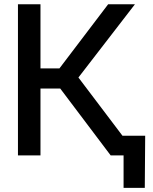

<svg xmlns="http://www.w3.org/2000/svg" viewBox="-20 -748 736 924"><path d="M66.4 0V-727.5H174.8V-418.9H266.1L500.5 -727.5H629.4L357.4 -375L641.1 0H512.7L270 -321.8H174.8V0ZM574.7 156.2V0H536.6V-94.7H678.7L676.8 156.2Z"/></svg>

Font: Inter Display Medium
Style: Regular
Weight: 500
Designer: Rasmus Andersson
Foundry: rsms
Version: Version 4.001;git-9221beed3